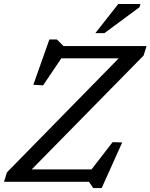

<svg xmlns="http://www.w3.org/2000/svg" viewBox="-36 -930 769 982"><path d="M713.5 -694.5 698.5 -646 103 -40 95 -63.5H432L540 -203L589 -201.5L484 32H441L419 0H-15.5L-0.5 -48.5L593.5 -654.5L601 -631.5H277.5L184.5 -493.5L134.5 -496.5L216.5 -728H255L288.5 -694.5ZM451.5 -760.5 569 -909.5H682L678 -893.5L498 -760.5Z"/></svg>

Font: Newsreader 10pt
Style: Italic
Weight: 400
Italic angle: -17°
Version: Version 1.003